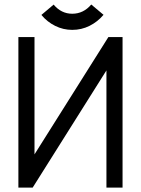

<svg xmlns="http://www.w3.org/2000/svg" viewBox="-20 -852 640 872"><path d="M63.5 0V-683.6H136.7V-150.9L472.2 -683.6H536.6V0H463.4V-532.2L128.4 0ZM308.1 -716.3Q267.1 -716.3 230.7 -734.4Q194.3 -752.4 168 -784.2L223.6 -831.1Q258.3 -789.6 308.1 -789.6Q358.9 -789.6 394.5 -831.5L450.2 -784.7Q423.3 -752.9 386.7 -734.6Q350.1 -716.3 308.1 -716.3Z"/></svg>

Font: Anka/Coder
Style: Regular
Weight: 400
Monospace: yes
Version: Version 001.100